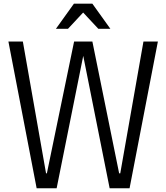

<svg xmlns="http://www.w3.org/2000/svg" viewBox="-20 -1006 889 1026"><path d="M823.7 -784.2 672.4 0H565.9L424.8 -707.5L282.7 0H175.8L24.9 -784.2H102.1L226.1 -79.6H230.5L376 -784.2H473.6L616.7 -79.6H622.6L746.6 -784.2ZM375 -986.3H473.6L569.8 -852.1H505.4L424.3 -939L343.3 -852.1H278.8Z"/></svg>

Font: Decalotype Light
Style: Regular
Weight: 300
Designer: Alfredo Marco Pradil
Foundry: Alfredo Marco Pradil
Version: Version 1.0